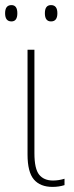

<svg xmlns="http://www.w3.org/2000/svg" viewBox="-36 -723 289 753"><path d="M164 -639Q189 -639 189 -671Q189 -703 164 -703Q140 -703 140 -671Q140 -639 164 -639ZM9 -639Q32 -639 32 -671Q32 -703 9 -703Q-16 -703 -16 -671Q-16 -639 9 -639ZM72 -528V-117Q72 -48 97 -19Q122 10 170 10Q195 10 217 3V-22Q194 -15 172 -15Q136 -15 117.5 -38Q99 -61 99 -122V-528Z"/></svg>

Font: Noto Sans Display SemiCondensed Thin
Style: Regular
Weight: 250
Width: 4
Designer: Monotype Design team
Foundry: Monotype Imaging Inc.
Version: 1.000